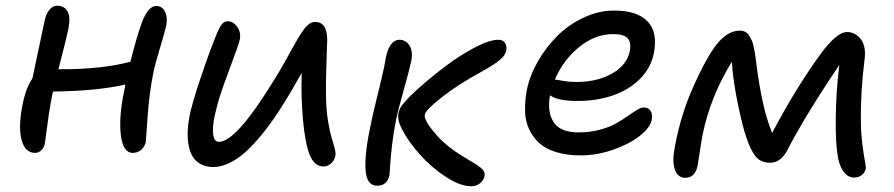

<svg xmlns="http://www.w3.org/2000/svg" viewBox="-20 -586 3154 677"><path d="M104 -46.9Q68.4 -46.9 56.2 -92.5Q43.9 -138.2 59.1 -214.8Q71.3 -276.9 94.2 -309.1Q101.1 -339.4 137.2 -512.2Q141.6 -535.6 153.6 -550.8Q165.5 -565.9 181.2 -565.9Q207 -565.9 218.3 -545.4Q229.5 -524.9 221.2 -484.9Q215.3 -454.6 186 -341.8H194.8Q339.4 -341.8 439.9 -368.2Q460.9 -453.6 481 -508.8Q502.9 -564.9 530.8 -564.9Q552.2 -564.9 562 -544.4Q571.8 -523.9 565.9 -495.1Q561.5 -473.6 544.2 -417.2Q526.9 -360.8 520 -326.2Q505.9 -254.4 500.2 -171.4Q494.6 -88.4 494.1 -85.9Q490.2 -68.4 477.8 -57.6Q465.3 -46.9 448.2 -46.9Q413.6 -46.9 406 -110.4Q398.4 -173.8 418 -266.1Q419.9 -273.4 421.9 -288.1Q323.7 -265.1 167 -263.2Q166.5 -261.2 165.5 -257.1Q164.6 -252.9 164.1 -251Q157.2 -216.8 152.1 -182.1Q147 -147.5 143.3 -118.2Q139.6 -88.9 138.2 -80.1Q135.3 -65.9 125.7 -56.4Q116.2 -46.9 104 -46.9Z M731.9 2.9Q705.6 2.9 686.8 -7.8Q668 -18.6 658.2 -35.9Q648.4 -53.2 644.5 -76.9Q640.6 -100.6 641.8 -124.8Q643.1 -148.9 647.9 -174.8Q656.7 -219.7 685.3 -305.2Q713.9 -390.6 732.9 -438Q747.6 -477.5 757.8 -494.4Q768.1 -511.2 781.7 -511.2Q802.2 -511.2 816.2 -491.9Q830.1 -472.7 825.7 -446.8Q822.8 -431.2 786.1 -334Q749.5 -236.8 740.7 -192.9Q729.5 -152.3 731.2 -119.1Q732.9 -85.9 752 -85.9Q812.5 -85.9 943.8 -299.8Q962.9 -329.6 983.2 -366Q1003.4 -402.3 1015.9 -424.8Q1028.3 -447.3 1041.7 -468.3Q1055.2 -489.3 1066.9 -499Q1078.6 -508.8 1090.8 -508.8Q1133.8 -508.8 1133.8 -444.8Q1133.3 -428.7 1131.6 -379.9Q1129.9 -331.1 1129.4 -303.2Q1128.9 -275.4 1129.9 -230Q1131.3 -190.4 1137.2 -155.8Q1143.1 -121.1 1148.9 -102.1Q1154.8 -83 1159.2 -66.4Q1163.6 -49.8 1163.1 -41Q1161.6 -23.9 1149.2 -11.5Q1136.7 1 1121.1 1Q1087.9 1 1071.5 -41.3Q1055.2 -83.5 1047.9 -168Q1041 -250.5 1043.9 -329.1Q1002.4 -254.9 972.7 -209Q945.3 -165.5 917.7 -129.6Q890.1 -93.8 859.1 -62.7Q828.1 -31.7 795.4 -14.4Q762.7 2.9 731.9 2.9Z M1641.6 70.8Q1603 70.8 1552.7 38.1Q1502.4 5.4 1460.9 -40.8Q1419.4 -86.9 1397.9 -129.9Q1380.4 -161.6 1384.8 -186Q1388.2 -206.5 1404.8 -223.1Q1420.9 -243.7 1461.9 -280Q1502.9 -316.4 1552.5 -353.8Q1602.1 -391.1 1654.1 -418.5Q1706.1 -445.8 1736.8 -445.8Q1752.4 -445.8 1759.8 -436Q1767.1 -426.3 1765.6 -413.1Q1765.1 -393.1 1741.5 -374Q1717.8 -355 1677.7 -333Q1597.2 -289.6 1538.8 -243.9Q1480.5 -198.2 1478 -182.1Q1473.6 -164.1 1512.2 -117.9Q1550.8 -71.8 1609.9 -36.1Q1618.7 -30.3 1632.6 -22.2Q1646.5 -14.2 1655 -8.8Q1663.6 -3.4 1672.6 3.4Q1681.6 10.3 1685.5 16.8Q1689.5 23.4 1689 30.8Q1687.5 47.9 1673.8 59.3Q1660.2 70.8 1641.6 70.8ZM1309.1 68.8Q1272 68.8 1268.8 10.3Q1265.6 -48.3 1289.1 -155.8Q1295.4 -187 1312 -253.9Q1328.6 -320.8 1335 -352.1Q1335.4 -356 1337.6 -366.9Q1339.8 -377.9 1340.8 -384.8Q1347.2 -414.6 1359.4 -430.2Q1371.6 -445.8 1387.7 -445.8Q1411.6 -445.8 1424.3 -424.8Q1437 -403.8 1429.7 -369.1Q1424.8 -344.2 1403.8 -269.5Q1382.8 -194.8 1377 -166Q1367.7 -120.1 1362.5 -75.7Q1357.4 -31.2 1355.7 -2.4Q1354 26.4 1353 32.2Q1345.7 68.8 1309.1 68.8Z M2027.8 -38.1Q1979 -38.1 1941.4 -49.6Q1903.8 -61 1881.1 -81.8Q1858.4 -102.5 1845.2 -131.3Q1832 -160.2 1831.3 -195.1Q1830.6 -230 1837.9 -270Q1848.1 -319.8 1876.5 -369.4Q1904.8 -418.9 1944.8 -459Q1984.9 -499 2037.8 -523.9Q2090.8 -548.8 2145.5 -548.8Q2226.6 -548.8 2263.2 -510.7Q2299.8 -472.7 2285.6 -398.9Q2275.4 -346.2 2235.8 -307.1Q2196.3 -268.1 2139.6 -249Q2083 -230 2016.6 -230Q1945.8 -230 1919.4 -250Q1908.7 -191.4 1932.1 -155.3Q1955.6 -119.1 2020.5 -119.1Q2059.1 -119.1 2093.5 -128.2Q2127.9 -137.2 2150.9 -150.1Q2173.8 -163.1 2192.4 -176Q2210.9 -189 2225.3 -198Q2239.7 -207 2249.5 -207Q2266.6 -207 2274.2 -194.8Q2281.7 -182.6 2277.8 -162.1Q2272 -135.3 2235.6 -106.7Q2199.2 -78.1 2142.1 -58.1Q2085 -38.1 2027.8 -38.1ZM1938.5 -305.2Q1941.9 -305.2 1964.6 -301Q1987.3 -296.9 2011.7 -296.9Q2085.9 -296.9 2138.4 -326.9Q2190.9 -356.9 2200.7 -405.8Q2206.5 -436.5 2193.1 -451.2Q2179.7 -465.8 2141.6 -465.8Q2078.6 -465.8 2022.2 -420.2Q1965.8 -374.5 1936.5 -305.2Z M2396.5 41Q2370.1 41 2359.6 12.2Q2349.1 -16.6 2359.9 -70.8Q2381.3 -183.1 2421.9 -273.9Q2471.7 -386.7 2509.3 -432.4Q2546.9 -478 2588.9 -478Q2599.1 -478 2607.4 -473.9Q2615.7 -469.7 2621.3 -460.7Q2627 -451.7 2630.9 -443.1Q2634.8 -434.6 2637.7 -420.2Q2640.6 -405.8 2642.1 -397Q2643.6 -388.2 2645.5 -373Q2665.5 -206.5 2702.6 -117.2Q2783.7 -271.5 2871.6 -393.1Q2929.7 -473.1 2966.8 -473.1Q2990.7 -473.1 3009.8 -454.1Q3034.7 -429.2 3028.8 -378.9Q3013.7 -259.3 3015.6 -153.8Q3016.1 -113.3 3021 -75.4Q3025.9 -37.6 3029.8 -17.1Q3033.7 3.4 3032.7 8.8Q3029.8 22.5 3018.8 31.2Q3007.8 40 2991.7 40Q2968.8 40 2952.9 16.8Q2937 -6.3 2932.6 -44.9Q2925.8 -86.4 2927 -176Q2928.2 -265.6 2939.5 -356.9Q2819.3 -179.2 2754.4 -53.2Q2731.4 -12.2 2695.8 -12.2Q2662.6 -12.2 2644.5 -34.4Q2626.5 -56.6 2611.8 -101.1Q2598.6 -137.7 2581.8 -219Q2564.9 -300.3 2560.5 -368.2Q2485.4 -246.6 2457.5 -111.8Q2452.1 -82.5 2446.5 -44.4Q2440.9 -6.3 2439.5 0Q2429.7 41 2396.5 41Z"/></svg>

Font: Shantell Sans Bouncy
Style: Italic
Weight: 400
Italic angle: -11.31°
Designer: Stephen Nixon, Anya Danilova, Shantell Martin
Foundry: Arrow Type
Version: Version 1.006;[9816181b4]